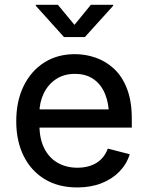

<svg xmlns="http://www.w3.org/2000/svg" viewBox="-20 -782 625 813"><path d="M307.1 11.7Q227.1 11.7 169.2 -23.4Q111.3 -58.6 80.1 -121.6Q48.8 -184.6 48.8 -269Q48.8 -353 79.6 -416.7Q110.4 -480.5 166.3 -516.6Q222.2 -552.7 297.4 -552.7Q342.3 -552.7 385.3 -537.8Q428.2 -522.9 462.9 -490.7Q497.6 -458.5 517.8 -406.2Q538.1 -354 538.1 -279.3V-241.7H108.4V-318.8H486.8L441.4 -292Q441.4 -343.8 425 -383.8Q408.7 -423.8 376.7 -446.5Q344.7 -469.2 297.4 -469.2Q250 -469.2 216.3 -446.3Q182.6 -423.3 164.8 -385.7Q147 -348.1 147 -305.2V-252.9Q147 -194.8 167.2 -154.3Q187.5 -113.8 223.9 -92.8Q260.3 -71.8 308.1 -71.8Q338.9 -71.8 364.5 -80.8Q390.1 -89.8 408.4 -107.9Q426.8 -126 436.5 -152.8L529.3 -128.9Q516.6 -87.4 485.8 -55.7Q455.1 -23.9 409.7 -6.1Q364.3 11.7 307.1 11.7ZM225.1 -761.7 295.4 -676.8 364.7 -761.7H459V-757.3L339.4 -625H251L131.8 -757.3V-761.7Z"/></svg>

Font: Inter Cardless
Style: Regular
Weight: 400
Designer: Rasmus Andersson
Foundry: rsms
Version: Version 4.001;git-9221beed3